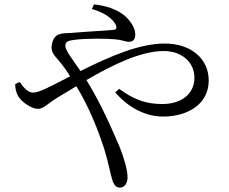

<svg xmlns="http://www.w3.org/2000/svg" viewBox="-20 -799 1040 873"><path d="M70 -426 49 -417C49 -394 54 -377 63 -361C79 -334 125 -304 151 -304C179 -304 192 -325 241 -355L327 -407C387 -310 428 -201 453 -125C473 -60 483 -4 490 17C498 44 509 54 525 54C547 54 560 34 560 6C560 -26 543 -82 526 -126C488 -215 439 -328 373 -435C497 -507 622 -567 725 -567C804 -567 864 -518 864 -446C864 -371 804 -326 718 -326C643 -326 589 -346 522 -395L504 -379C570 -302 651 -269 721 -269C833 -269 929 -325 929 -433C929 -531 850 -601 729 -601C616 -601 486 -546 346 -476C317 -519 277 -569 277 -590C277 -610 289 -614 319 -618C376 -625 467 -624 506 -620C533 -618 550 -609 567 -609C584 -609 595 -619 595 -642C595 -666 582 -690 562 -713C536 -742 487 -771 407 -779L398 -758C462 -740 494 -710 506 -687C513 -671 509 -664 495 -663C466 -660 383 -656 300 -649C269 -647 228 -653 217 -602C207 -563 228 -547 246 -525C261 -507 278 -486 299 -452L215 -409C179 -391 150 -378 129 -378C106 -378 85 -404 70 -426Z"/></svg>

Font: Harano Aji Mincho K1
Style: Regular
Weight: 400
Foundry: Masamichi Hosoda
Version: HaranoAjiMinchoK1-Regular version 20230610;ttx 4.39.4